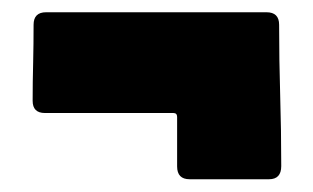

<svg xmlns="http://www.w3.org/2000/svg" viewBox="-20 -376 500 307"><path d="M32.2 -214.8Q32.2 -245.1 33 -275.6Q33.7 -306.2 33.7 -336.4Q33.7 -356.4 53.7 -356.4H406.2Q426.3 -356.4 426.3 -336.4Q426.3 -280.3 428 -223.6Q429.7 -167 429.7 -110.4Q429.7 -89.4 410.2 -89.4H283.2Q263.2 -89.4 263.2 -109.9V-189Q263.2 -195.3 257.3 -195.3H51.8Q32.2 -195.3 32.2 -214.8Z"/></svg>

Font: Belanosima
Style: Bold
Weight: 700
Designer: The DocRepair Project, Santiago Orozco
Foundry: Google
Version: Version 2.000